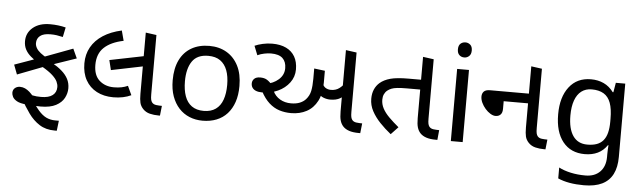

<svg xmlns="http://www.w3.org/2000/svg" viewBox="-55 -959 4752 1421"><g transform="rotate(5 2320.5 -248.5)"><path d="M379 178Q313 178 266 148Q219 118 184 69Q149 20 117 -38L96 -109Q125 -93 148 -82.5Q171 -72 196 -66.5Q221 -61 257 -61Q314 -61 342.5 -83Q371 -105 371 -144Q371 -163 361.5 -184Q352 -205 325 -230Q298 -255 246 -285L219 -306Q184 -329 157.5 -351.5Q131 -374 117 -401Q103 -428 103 -462Q103 -524 150.5 -563.5Q198 -603 277 -603Q309 -603 338 -599.5Q367 -596 394 -589L379 -517Q353 -523 332.5 -526Q312 -529 286 -529Q235 -529 210 -509Q185 -489 185 -455Q185 -437 195 -419Q205 -401 227 -383.5Q249 -366 285 -347L313 -322Q359 -296 390 -269Q421 -242 437 -211Q453 -180 453 -142Q453 -105 434.5 -70Q416 -35 373.5 -12.5Q331 10 259 10Q234 10 205 8Q176 6 153 4Q106 0 82.5 -13.5Q59 -27 51 -43.5Q43 -60 43 -73Q43 -96 58.5 -109Q74 -122 96 -122Q116 -122 133.5 -114Q151 -106 167.5 -91.5Q184 -77 200 -56L188 -48Q222 7 251 40.5Q280 74 310 88.5Q340 103 378 103H404L395 178ZM65 -211 38 -282 229 -350 464 -438 496 -368 289 -297Z M790 -105Q719 -105 666 -133Q613 -161 584 -213Q555 -265 555 -337Q555 -404 585 -457.5Q615 -511 672 -548Q729 -585 810 -603L830 -528Q737 -509 687 -462.5Q637 -416 637 -333Q637 -255 680 -217Q723 -179 787 -179Q819 -179 844 -184Q869 -189 891 -199L922 -132Q895 -119 861.5 -112Q828 -105 790 -105ZM755 -304 737 -377 1004 -431V-355ZM1136 0Q1101 0 1070.5 -7.5Q1040 -15 1019 -37Q1000 -57 994 -81.5Q988 -106 988 -148V-603L1068 -592V-152Q1068 -125 1071 -112.5Q1074 -100 1080 -92Q1091 -78 1112 -75.5Q1133 -73 1154 -73L1146 0Z M1713 -269Q1713 -202 1695.5 -150.5Q1678 -99 1645.5 -63Q1613 -27 1566.5 -8.5Q1520 10 1463 10Q1410 10 1365 -8.5Q1320 -27 1287 -63Q1254 -99 1235.5 -150.5Q1217 -202 1217 -269Q1217 -358 1247 -419.5Q1277 -481 1333 -513.5Q1389 -546 1466 -546Q1539 -546 1594.5 -513.5Q1650 -481 1681.5 -419.5Q1713 -358 1713 -269ZM1308 -269Q1308 -206 1324.5 -159.5Q1341 -113 1376 -88Q1411 -63 1465 -63Q1519 -63 1554 -88Q1589 -113 1605.5 -159.5Q1622 -206 1622 -269Q1622 -333 1605 -378Q1588 -423 1553.5 -447.5Q1519 -472 1464 -472Q1382 -472 1345 -418Q1308 -364 1308 -269Z M2110 -103Q2064 -103 2023 -116Q1982 -129 1947 -160.5Q1912 -192 1884 -245L1905 -303Q1961 -311 2000 -345.5Q2039 -380 2039 -430Q2039 -478 2011.5 -504Q1984 -530 1925 -530Q1903 -530 1875.5 -524.5Q1848 -519 1825 -508L1798 -576Q1822 -587 1857 -595Q1892 -603 1928 -603Q1989 -603 2031.5 -582.5Q2074 -562 2096.5 -523Q2119 -484 2119 -428Q2119 -373 2086.5 -329.5Q2054 -286 2001 -261.5Q1948 -237 1884 -237Q1857 -237 1839 -244Q1821 -251 1811.5 -264.5Q1802 -278 1802 -297Q1802 -317 1816.5 -331.5Q1831 -346 1861 -346Q1892 -346 1912 -333.5Q1932 -321 1954 -295L1968 -256Q1986 -217 2022 -196Q2058 -175 2104 -175Q2142 -175 2169 -186Q2196 -197 2213 -216Q2238 -244 2245.5 -280Q2253 -316 2253 -371V-447L2333 -437V-349Q2333 -267 2304.5 -212Q2276 -157 2225.5 -130Q2175 -103 2110 -103ZM2391 -228Q2366 -228 2342 -237Q2318 -246 2298 -269Q2278 -292 2264 -333L2322 -356Q2330 -324 2348 -312Q2366 -300 2390 -300Q2426 -300 2452 -319.5Q2478 -339 2500 -373L2517 -291Q2492 -261 2463.5 -244.5Q2435 -228 2391 -228ZM2623 0Q2580 0 2551.5 -9.5Q2523 -19 2506 -37Q2490 -54 2482.5 -79Q2475 -104 2475 -148V-603L2555 -592V-152Q2555 -125 2558 -112.5Q2561 -100 2567 -92Q2578 -78 2599.5 -75.5Q2621 -73 2642 -73L2634 0Z M2859 -12Q2814 -48 2776.5 -87.5Q2739 -127 2716 -170Q2693 -213 2693 -261Q2693 -300 2706 -330Q2719 -360 2743 -381Q2773 -407 2820.5 -420Q2868 -433 2956 -433H3068V-360H2950Q2905 -360 2878 -357Q2851 -354 2835 -347.5Q2819 -341 2806 -331Q2791 -319 2783 -301.5Q2775 -284 2775 -261Q2775 -227 2791.5 -196Q2808 -165 2839 -134Q2870 -103 2912 -68ZM3196 0Q3153 0 3124.5 -9.5Q3096 -19 3079 -37Q3063 -54 3055.5 -79Q3048 -104 3048 -148V-603L3128 -592V-152Q3128 -125 3131 -112.5Q3134 -100 3140 -92Q3151 -78 3172.5 -75.5Q3194 -73 3214 -73L3207 0Z M3395 -536V0H3307V-536ZM3352 -737Q3372 -737 3387.5 -723.5Q3403 -710 3403 -681Q3403 -653 3387.5 -639Q3372 -625 3352 -625Q3330 -625 3315 -639Q3300 -653 3300 -681Q3300 -710 3315 -723.5Q3330 -737 3352 -737Z M4000 0Q3965 0 3934.5 -7.5Q3904 -15 3883 -37Q3864 -57 3858 -81.5Q3852 -106 3852 -148V-603L3932 -592V-152Q3932 -125 3935 -112.5Q3938 -100 3944 -92Q3955 -78 3976 -75.5Q3997 -73 4018 -73L4010 0ZM3620 -214Q3602 -214 3581.5 -226.5Q3561 -239 3543.5 -259Q3526 -279 3515 -302.5Q3504 -326 3504 -348Q3504 -371 3517.5 -385.5Q3531 -400 3564 -400H3888V-328H3671V-271Q3671 -242 3657 -228Q3643 -214 3620 -214Z M4301 -546Q4354 -546 4396.5 -526Q4439 -506 4469 -465H4474L4486 -536H4556V9Q4556 85 4530 136.5Q4504 188 4451 214Q4398 240 4316 240Q4258 240 4209.5 231.5Q4161 223 4123 206V125Q4161 145 4212 156Q4263 167 4321 167Q4390 167 4429.5 126.5Q4469 86 4469 16V-5Q4469 -17 4470 -39.5Q4471 -62 4472 -71H4468Q4440 -30 4398.5 -10Q4357 10 4302 10Q4198 10 4139.5 -63Q4081 -136 4081 -267Q4081 -395 4139.5 -470.5Q4198 -546 4301 -546ZM4313 -472Q4268 -472 4236.5 -448Q4205 -424 4188.5 -378Q4172 -332 4172 -266Q4172 -167 4208.5 -114.5Q4245 -62 4315 -62Q4356 -62 4385 -72.5Q4414 -83 4433 -105.5Q4452 -128 4461 -163Q4470 -198 4470 -246V-267Q4470 -340 4453.5 -385Q4437 -430 4402 -451Q4367 -472 4313 -472Z"/></g></svg>

Font: lguzrati05
Style: Book
Weight: 400
Designer: Jelle Bosma - Monotype Design Team, Universal Thirst
Foundry: Monotype Imaging Inc.
Version: Version 2.106